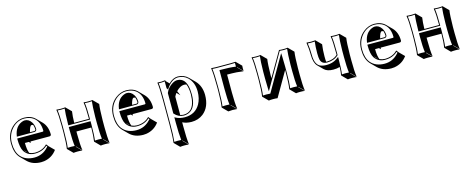

<svg xmlns="http://www.w3.org/2000/svg" viewBox="-34 -1096 5053 2044"><g transform="rotate(-15 2492.5 -74.0)"><path d="M392.1 -104 412.1 -79.1 468.8 -22.5Q416 49.8 327.6 64Q310.5 66.4 294.4 66.4Q200.7 65.9 145 11.2L88.4 -45.4Q83 -51.3 79.1 -56.2Q34.2 -110.8 34.2 -209Q34.2 -328.1 119.1 -395.5Q174.8 -439 238.8 -439Q314.5 -438.5 359.4 -394L416 -337.4Q468.3 -284.2 468.8 -193.4Q466.8 -177.2 450.7 -176.3H240.7Q238.8 -165 238.3 -159.7L221.7 -176.3H178.7Q179.2 -99.6 195.8 -62Q224.1 -49.3 254.9 -48.8Q341.3 -49.8 392.1 -104ZM313.5 -339.4Q303.7 -342.3 295.4 -342.3Q276.9 -340.3 260.3 -272.9H309.1Q322.3 -274.9 323.2 -287.1Q322.3 -315.9 313.5 -339.4ZM183.1 -68.8 146 -106Q153.8 -94.2 162.6 -85.4Q172.4 -75.7 183.1 -68.8ZM391.1 -88.9Q337.4 -39.1 254.9 -39.1Q181.6 -39.1 142.1 -93.8Q139.2 -97.7 137.7 -100.6Q112.3 -142.6 111.8 -232.9V-243.2H394Q401.4 -245.1 401.9 -250Q401.9 -352.1 338.4 -399.4Q297.9 -428.7 238.8 -429.2Q161.6 -429.2 104 -368.2Q44.4 -304.2 43.9 -209Q44.4 -113.8 86.9 -62.5Q139.6 -0.5 237.8 0Q328.6 0 390.6 -68.8Q395.5 -74.2 399.4 -78.6ZM113.3 -263.2 115.2 -274.4Q130.9 -369.6 203.6 -400.9Q223.1 -409.2 238.8 -409.2Q282.2 -409.2 311 -365.7Q332.5 -332 333 -287.1Q329.6 -265.6 309.1 -263.2Z M604 -250Q604 -369.1 593.8 -429.2L595.7 -432.1Q613.8 -429.2 643.6 -429.2Q673.3 -429.2 691.9 -432.1L693.8 -429.2L750.5 -372.6Q742.7 -321.8 741.2 -248H903.8V-250Q903.8 -369.1 893.6 -429.2L896 -432.1Q914.1 -429.2 943.8 -429.2Q973.1 -429.2 991.7 -432.1L993.7 -429.2L1050.3 -372.6Q1042 -318.8 1040.5 -193.4V-122.6Q1040.5 -6.3 1050.3 56.6L993.7 0L991.7 2.9L1048.3 59.6Q1030.3 56.6 1000.5 56.6Q971.2 56.6 952.1 59.6L896 2.9L893.6 0Q902.8 -57.6 903.8 -152.3H740.2V-122.6Q740.2 -6.3 750.5 56.6L693.8 0L691.9 2.9L748.5 59.6Q730.5 56.6 700.2 56.6Q670.4 56.6 652.3 59.6L595.7 2.9L593.8 0Q603.5 -61 604 -179.2ZM685.5 -248 683.6 -250V-248ZM613.8 -250V-179.2Q613.8 -65.4 605.5 -8.3Q625 -10.3 643.6 -9.8Q663.1 -9.8 682.6 -8.3Q673.8 -69.3 673.8 -179.2V-219.2H913.6V-179.2Q913.6 -65.4 905.3 -8.3Q924.8 -10.3 943.8 -9.8Q963.4 -9.8 982.4 -8.3Q973.6 -69.3 973.6 -179.2V-250Q975.6 -371.6 982.4 -420.9Q962.9 -418.9 943.8 -418.9Q924.3 -418.9 905.3 -420.9Q914.1 -362.3 913.6 -250V-237.8H673.8V-250Q675.8 -371.6 682.6 -420.9Q663.1 -418.9 643.6 -418.9Q624 -418.9 605 -420.9Q613.8 -361.8 613.8 -250Z M1517.6 -104 1537.6 -79.1 1594.2 -22.5Q1541.5 49.8 1453.1 64Q1436 66.4 1419.9 66.4Q1326.2 65.9 1270.5 11.2L1213.9 -45.4Q1208.5 -51.3 1204.6 -56.2Q1159.7 -110.8 1159.7 -209Q1159.7 -328.1 1244.6 -395.5Q1300.3 -439 1364.3 -439Q1439.9 -438.5 1484.9 -394L1541.5 -337.4Q1593.8 -284.2 1594.2 -193.4Q1592.3 -177.2 1576.2 -176.3H1366.2Q1364.3 -165 1363.8 -159.7L1347.2 -176.3H1304.2Q1304.7 -99.6 1321.3 -62Q1349.6 -49.3 1380.4 -48.8Q1466.8 -49.8 1517.6 -104ZM1439 -339.4Q1429.2 -342.3 1420.9 -342.3Q1402.3 -340.3 1385.7 -272.9H1434.6Q1447.8 -274.9 1448.7 -287.1Q1447.8 -315.9 1439 -339.4ZM1308.6 -68.8 1271.5 -106Q1279.3 -94.2 1288.1 -85.4Q1297.9 -75.7 1308.6 -68.8ZM1516.6 -88.9Q1462.9 -39.1 1380.4 -39.1Q1307.1 -39.1 1267.6 -93.8Q1264.6 -97.7 1263.2 -100.6Q1237.8 -142.6 1237.3 -232.9V-243.2H1519.5Q1526.9 -245.1 1527.3 -250Q1527.3 -352.1 1463.9 -399.4Q1423.3 -428.7 1364.3 -429.2Q1287.1 -429.2 1229.5 -368.2Q1169.9 -304.2 1169.4 -209Q1169.9 -113.8 1212.4 -62.5Q1265.1 -0.5 1363.3 0Q1454.1 0 1516.1 -68.8Q1521 -74.2 1524.9 -78.6ZM1238.8 -263.2 1240.7 -274.4Q1256.3 -369.6 1329.1 -400.9Q1348.6 -409.2 1364.3 -409.2Q1407.7 -409.2 1436.5 -365.7Q1458 -332 1458.5 -287.1Q1455.1 -265.6 1434.6 -263.2Z M1796.4 -352.1 1798.3 -349.1Q1798.3 -349.1 1798.8 -349.6ZM2001 -332.5Q1987.3 -336.4 1972.7 -336.4Q1931.6 -335.4 1887.2 -289.1L1909.2 -238.8L1874.5 -273.9Q1860.8 -255.4 1853 -237.3V-36.1Q1871.6 -30.3 1889.2 -29.8Q1996.6 -29.8 2015.6 -165Q2019 -190.4 2019.5 -217.8Q2019 -289.6 2001 -332.5ZM1805.2 -65.4 1803.7 -66.9ZM1831.1 -390.1Q1878.9 -438.5 1933.1 -439Q2000.5 -438 2046.4 -392.6L2103 -335.9Q2163.1 -274.4 2164.1 -174.3Q2164.1 -41 2081.1 24.4Q2026.9 66.4 1951.7 66.4Q1893.6 65.9 1853 44.4V88.4Q1853 217.8 1861.8 288.6L1805.2 231.9L1803.2 234.9L1859.9 291.5Q1841.8 288.6 1813 288.6Q1784.2 288.6 1765.6 291.5L1709.5 234.9L1707.5 231.9Q1716.3 164.1 1716.3 32.2V-234.9Q1716.3 -373 1707.5 -429.2L1709.5 -432.1Q1753.4 -427.7 1790 -435.1Q1793 -434.6 1794.4 -433.6Q1796.4 -430.2 1796.4 -424.8ZM1786.1 -349.1V-424.3Q1754.4 -419.4 1718.8 -421.4Q1726.6 -362.3 1726.1 -234.9V32.2Q1726.1 157.2 1718.3 223.6Q1737.8 221.7 1756.3 222.2Q1775.4 222.2 1794.4 223.6Q1786.6 152.8 1786.1 32.2V-28.8L1800.8 -21Q1839.8 -0.5 1895.5 0Q2011.2 0 2064.9 -94.7Q2097.2 -152.3 2097.2 -231Q2097.2 -330.6 2037.1 -388.2Q1993.7 -428.7 1933.1 -429.2Q1862.3 -427.7 1806.6 -343.8L1798.3 -331.1ZM1786.1 -295.9 1787.1 -297.9Q1810.5 -354 1864.3 -386.2Q1892.6 -402.8 1916.5 -402.8Q2010.3 -402.8 2026.4 -271.5Q2029.3 -246.1 2029.3 -217.8Q2029.3 -73.7 1950.2 -33.7Q1922.9 -20.5 1889.2 -20Q1829.6 -21.5 1788.6 -68.4L1786.1 -71.3Z M2310.1 -229Q2310.1 -361.8 2299.8 -429.2L2300.8 -432.1Q2302.7 -432.1 2353 -429.2H2512.7Q2538.1 -429.2 2567.9 -431.2L2569.8 -429.2L2626.5 -372.6Q2623.5 -335 2626.5 -314.5L2569.8 -371.1L2567.9 -368.2L2624.5 -311.5Q2624.5 -311.5 2551.8 -319.3Q2503.4 -322.3 2446.3 -322.3V-123.5Q2446.3 -6.3 2456.5 56.6L2399.9 0L2397.9 2.9L2454.6 59.6Q2452.6 59.6 2406.2 56.6L2357.4 59.6L2300.8 2.9L2299.8 0Q2309.6 -61 2310.1 -180.2ZM2319.8 -229V-180.2Q2319.8 -65.9 2311.5 -8.3Q2328.1 -9.8 2350.1 -9.8Q2372.1 -9.8 2388.7 -8.3Q2379.9 -69.3 2379.9 -180.2V-389.2H2389.6Q2495.6 -389.2 2559.1 -379.9Q2558.1 -397.5 2559.1 -420.4Q2533.2 -418.9 2512.7 -418.9H2353Q2329.6 -418.9 2311 -420.9Q2319.8 -353 2319.8 -229Z M2755.9 -250Q2755.9 -369.1 2745.6 -429.2L2747.6 -432.1Q2765.6 -429.2 2795.4 -429.2Q2825.2 -429.2 2843.8 -432.1L2845.7 -429.2L2902.3 -372.6Q2894 -318.8 2892.1 -193.4V-163.1L3047.9 -432.1Q3065.9 -429.2 3095.7 -429.2Q3125 -429.2 3143.6 -432.1L3145.5 -429.2L3202.1 -372.6Q3193.8 -318.8 3192.4 -193.4V-122.6Q3192.4 -6.3 3202.1 56.6L3145.5 0L3143.6 2.9L3200.2 59.6Q3182.1 56.6 3152.3 56.6Q3123 56.6 3104 59.6L3047.9 2.9L3045.4 0Q3055.2 -61 3055.7 -179.2V-209.5L2900.4 59.6Q2882.3 56.6 2852.1 56.6Q2822.3 56.6 2804.2 59.6L2747.6 2.9L2745.6 0Q2755.4 -61 2755.9 -179.2ZM2765.6 -250V-179.2Q2765.6 -65.4 2757.3 -8.3Q2776.9 -10.3 2795.4 -9.8Q2817.9 -9.8 2838.4 -7.8L3061 -393.6L3063 -360.4Q3065.4 -319.3 3065.4 -250V-179.2Q3065.4 -65.4 3057.1 -8.3Q3076.7 -10.3 3095.7 -9.8Q3115.2 -9.8 3134.3 -8.3Q3125.5 -69.3 3125.5 -179.2V-250Q3127.4 -371.6 3134.3 -420.9Q3114.7 -418.9 3095.7 -418.9Q3072.8 -418.9 3052.7 -421.4L2830.1 -35.6L2828.1 -68.4Q2825.7 -107.9 2825.7 -179.2V-250Q2827.6 -371.6 2834.5 -420.9Q2814.9 -418.9 2795.4 -418.9Q2775.9 -418.9 2756.8 -420.9Q2765.6 -361.8 2765.6 -250Z M3361.3 -291Q3361.3 -356.9 3351.1 -423.3Q3350.6 -426.8 3350.6 -429.2L3351.6 -432.1Q3353.5 -432.1 3400.4 -429.2L3448.2 -432.1L3450.7 -429.2L3506.8 -372.6Q3498 -309.1 3498 -242.7Q3498 -239.3 3498 -236.3Q3498 -200.2 3500.5 -181.2Q3504.9 -180.7 3510.3 -181.2Q3583 -182.1 3626.5 -223.1V-250Q3626.5 -369.1 3616.7 -429.2L3618.7 -432.1Q3636.7 -429.2 3666.5 -429.2Q3696.3 -429.2 3714.4 -432.1L3716.3 -429.2L3772.9 -372.6Q3764.6 -318.4 3763.2 -193.4V-122.6Q3763.2 -6.3 3772.9 56.6L3716.3 0L3714.4 2.9L3771 59.6Q3752.9 56.6 3723.1 56.6Q3693.4 56.6 3674.8 59.6L3618.7 2.9L3616.7 0Q3623.5 -41 3625 -90.3Q3594.7 -80.6 3554.2 -80.6Q3486.3 -81.1 3454.1 -112.8L3397.5 -169.4Q3361.8 -206.1 3361.3 -291ZM3371.6 -291Q3371.6 -187.5 3426.3 -160.2Q3454.1 -147 3497.6 -147Q3562.5 -147 3608.9 -178.2Q3614.7 -182.1 3620.6 -186.5L3636.2 -198.2V-178.7Q3636.2 -65.4 3627.9 -8.3Q3647.5 -10.3 3666.5 -9.8Q3686 -9.8 3705.1 -8.3Q3696.3 -69.3 3696.3 -179.2V-250Q3698.2 -371.6 3705.1 -420.9Q3685.5 -418.9 3666.5 -418.9Q3647 -418.9 3627.9 -420.9Q3636.7 -362.3 3636.2 -250V-218.8L3633.3 -215.8Q3585.9 -171.4 3510.3 -170.9Q3451.2 -170.9 3438 -220.2Q3431.6 -245.1 3431.6 -293Q3431.6 -366.7 3439 -420.9Q3422.4 -419.4 3400.4 -418.9Q3378.4 -418.9 3361.8 -420.4Q3371.6 -356.9 3371.6 -291Z M4251.5 -104 4271.5 -79.1 4328.1 -22.5Q4275.4 49.8 4187 64Q4169.9 66.4 4153.8 66.4Q4060.1 65.9 4004.4 11.2L3947.8 -45.4Q3942.4 -51.3 3938.5 -56.2Q3893.6 -110.8 3893.6 -209Q3893.6 -328.1 3978.5 -395.5Q4034.2 -439 4098.1 -439Q4173.8 -438.5 4218.8 -394L4275.4 -337.4Q4327.6 -284.2 4328.1 -193.4Q4326.2 -177.2 4310.1 -176.3H4100.1Q4098.1 -165 4097.7 -159.7L4081.1 -176.3H4038.1Q4038.6 -99.6 4055.2 -62Q4083.5 -49.3 4114.3 -48.8Q4200.7 -49.8 4251.5 -104ZM4172.9 -339.4Q4163.1 -342.3 4154.8 -342.3Q4136.2 -340.3 4119.6 -272.9H4168.5Q4181.6 -274.9 4182.6 -287.1Q4181.6 -315.9 4172.9 -339.4ZM4042.5 -68.8 4005.4 -106Q4013.2 -94.2 4022 -85.4Q4031.7 -75.7 4042.5 -68.8ZM4250.5 -88.9Q4196.8 -39.1 4114.3 -39.1Q4041 -39.1 4001.5 -93.8Q3998.5 -97.7 3997.1 -100.6Q3971.7 -142.6 3971.2 -232.9V-243.2H4253.4Q4260.7 -245.1 4261.2 -250Q4261.2 -352.1 4197.8 -399.4Q4157.2 -428.7 4098.1 -429.2Q4021 -429.2 3963.4 -368.2Q3903.8 -304.2 3903.3 -209Q3903.8 -113.8 3946.3 -62.5Q3999 -0.5 4097.2 0Q4188 0 4250 -68.8Q4254.9 -74.2 4258.8 -78.6ZM3972.7 -263.2 3974.6 -274.4Q3990.2 -369.6 4063 -400.9Q4082.5 -409.2 4098.1 -409.2Q4141.6 -409.2 4170.4 -365.7Q4191.9 -332 4192.4 -287.1Q4189 -265.6 4168.5 -263.2Z M4463.4 -250Q4463.4 -369.1 4453.1 -429.2L4455.1 -432.1Q4473.1 -429.2 4502.9 -429.2Q4532.7 -429.2 4551.3 -432.1L4553.2 -429.2L4609.9 -372.6Q4602.1 -321.8 4600.6 -248H4763.2V-250Q4763.2 -369.1 4752.9 -429.2L4755.4 -432.1Q4773.4 -429.2 4803.2 -429.2Q4832.5 -429.2 4851.1 -432.1L4853 -429.2L4909.7 -372.6Q4901.4 -318.8 4899.9 -193.4V-122.6Q4899.9 -6.3 4909.7 56.6L4853 0L4851.1 2.9L4907.7 59.6Q4889.6 56.6 4859.9 56.6Q4830.6 56.6 4811.5 59.6L4755.4 2.9L4752.9 0Q4762.2 -57.6 4763.2 -152.3H4599.6V-122.6Q4599.6 -6.3 4609.9 56.6L4553.2 0L4551.3 2.9L4607.9 59.6Q4589.8 56.6 4559.6 56.6Q4529.8 56.6 4511.7 59.6L4455.1 2.9L4453.1 0Q4462.9 -61 4463.4 -179.2ZM4544.9 -248 4543 -250V-248ZM4473.1 -250V-179.2Q4473.1 -65.4 4464.8 -8.3Q4484.4 -10.3 4502.9 -9.8Q4522.5 -9.8 4542 -8.3Q4533.2 -69.3 4533.2 -179.2V-219.2H4772.9V-179.2Q4772.9 -65.4 4764.6 -8.3Q4784.2 -10.3 4803.2 -9.8Q4822.8 -9.8 4841.8 -8.3Q4833 -69.3 4833 -179.2V-250Q4835 -371.6 4841.8 -420.9Q4822.3 -418.9 4803.2 -418.9Q4783.7 -418.9 4764.6 -420.9Q4773.4 -362.3 4772.9 -250V-237.8H4533.2V-250Q4535.2 -371.6 4542 -420.9Q4522.5 -418.9 4502.9 -418.9Q4483.4 -418.9 4464.4 -420.9Q4473.1 -361.8 4473.1 -250Z"/></g></svg>

Font: Linux Biolinum Shadow O
Style: Regular
Weight: 400
Designer: Philipp H. Poll
Foundry: Philipp H. Poll
Version: Version 1.0.4